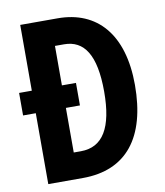

<svg xmlns="http://www.w3.org/2000/svg" viewBox="-81 -781 729 848"><g transform="rotate(-10 283.5 -357.0)"><path d="M235 -714H67V-419H10V-318H67V0H222C419 0 520 -131 520 -365C520 -593 411 -714 235 -714ZM243 -596C332 -596 381 -525 381 -360C381 -198 333 -118 234 -118H202V-318H265V-419H202V-596Z"/></g></svg>

Font: Noto Sans Malayalam ExtraCondensed
Style: Bold
Weight: 700
Width: 2
Designer: Jelle Bosma - Monotype Design Team
Foundry: Monotype Imaging Inc.
Version: Version 2.104